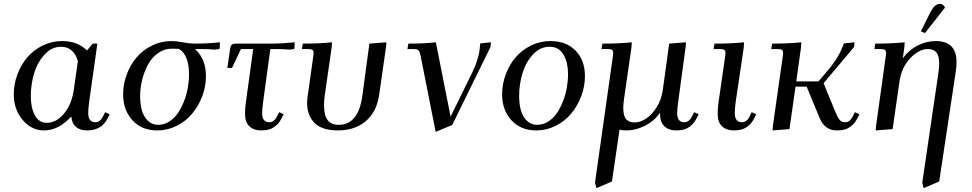

<svg xmlns="http://www.w3.org/2000/svg" viewBox="-20 -663 4994 986"><path d="M50.8 -178.2Q50.8 -231 69.3 -280.8Q87.9 -330.6 120.1 -368.4Q152.3 -406.2 199.2 -429.2Q246.1 -452.1 298.8 -452.1Q378.4 -452.1 426.8 -403.8L456.1 -439H480L438 -141.1Q433.1 -104.5 433.1 -82Q433.1 -35.2 470.2 -35.2Q493.7 -35.2 508.8 -64.9L520 -86.9L543 -76.2L532.2 -54.2Q501 6.8 426.8 6.8Q392.6 6.8 370.8 -10.7Q349.1 -28.3 346.2 -64.9Q280.8 6.8 206.1 6.8Q142.1 6.8 96.4 -46.9Q50.8 -100.6 50.8 -178.2ZM138.2 -169.9Q138.2 -108.4 159.4 -70.3Q180.7 -32.2 220.2 -32.2Q268.6 -32.2 308.1 -78.9Q347.7 -125.5 358.9 -201.2L379.9 -349.1Q370.6 -383.8 348.6 -403.3Q326.7 -422.9 293.9 -422.9Q245.6 -422.9 209 -383.1Q172.4 -343.3 155.3 -286.6Q138.2 -230 138.2 -169.9Z M612.3 -178.2Q612.3 -231 630.9 -280.8Q649.4 -330.6 681.6 -368.4Q713.9 -406.2 760.7 -429.2Q807.6 -452.1 860.4 -452.1Q884.3 -452.1 919.9 -445.6Q955.6 -439 979.5 -439Q1045.9 -439 1109.4 -445.8L1108.4 -418L1106.4 -411.1L1081.5 -408.2Q1054.7 -411.1 1012.7 -411.1H981.4Q1037.6 -360.8 1037.6 -272Q1037.6 -219.2 1018.6 -168.9Q999.5 -118.7 967 -79.6Q934.6 -40.5 887.5 -16.8Q840.3 6.8 787.6 6.8Q707.5 6.8 659.9 -45.7Q612.3 -98.1 612.3 -178.2ZM699.7 -169.9Q699.7 -128.4 708.7 -96.2Q717.8 -64 739.3 -43Q760.7 -22 792.5 -22Q822.3 -22 848.4 -38.3Q874.5 -54.7 892.8 -81.3Q911.1 -107.9 924.6 -141.8Q938 -175.8 944.3 -211.2Q950.7 -246.6 950.7 -279.8Q950.7 -381.8 898.4 -412.1Q885.3 -413.1 862.3 -413.1Q823.7 -413.1 792 -390.6Q760.3 -368.2 740.7 -332.5Q721.2 -296.9 710.4 -254.6Q699.7 -212.4 699.7 -169.9Z M1147.5 -314 1161.6 -411.1Q1164.1 -427.2 1169.9 -433.1Q1175.8 -439 1192.4 -439H1372.6Q1428.2 -439 1493.2 -445.8L1492.2 -418L1490.2 -411.1L1465.3 -408.2Q1438.5 -411.1 1396.5 -411.1H1368.2L1331.5 -141.1Q1326.2 -100.6 1326.2 -82Q1326.2 -35.2 1363.3 -35.2Q1387.2 -35.2 1402.3 -64.9L1413.6 -86.9L1436.5 -76.2L1425.3 -54.2Q1413.1 -30.3 1395 -16.1Q1377 -2 1359.6 2.4Q1342.3 6.8 1320.3 6.8Q1283.7 6.8 1261 -14.2Q1238.3 -35.2 1238.3 -78.1Q1238.3 -107.9 1243.2 -141.1L1280.3 -411.1H1217.3L1171.4 -314Z M1530.3 -411.1 1535.2 -439Q1621.6 -439 1685.1 -445.8L1683.1 -418L1647.9 -174.8Q1644 -147.9 1644 -122.1Q1644 -71.3 1662.4 -46.6Q1680.7 -22 1719.2 -22Q1821.8 -22 1841.3 -174.8L1877 -439L1964.4 -445.8L1962.4 -421.9L1926.3 -169.9Q1921.9 -143.6 1912.8 -119.1Q1903.8 -94.7 1886.7 -71.5Q1869.6 -48.3 1846.4 -31.2Q1823.2 -14.2 1789.6 -3.7Q1755.9 6.8 1715.3 6.8Q1671.4 6.8 1639.6 -4.6Q1607.9 -16.1 1590.6 -36.4Q1573.2 -56.6 1565.2 -80.6Q1557.1 -104.5 1557.1 -133.8Q1557.1 -151.4 1560.1 -169.9L1587.4 -363.8Q1590.3 -380.9 1590.3 -391.1Q1590.3 -402.8 1584 -407Q1577.6 -411.1 1560.1 -411.1Z M2072.3 -411.1 2077.1 -439Q2158.7 -439 2218.3 -445.8L2293.9 -64L2405.3 -291Q2421.4 -323.2 2430.4 -353Q2439.5 -382.8 2441.9 -398.9Q2444.3 -415 2446.3 -439.9L2501 -445.8L2499 -421.9L2302.2 -21L2217.3 14.2L2141.1 -371.1Q2136.2 -396 2130.1 -403.6Q2124 -411.1 2103 -411.1Z M2558.6 -178.2Q2558.6 -231 2577.1 -280.8Q2595.7 -330.6 2627.9 -368.4Q2660.2 -406.2 2707 -429.2Q2753.9 -452.1 2806.6 -452.1Q2888.7 -452.1 2936.3 -402.6Q2983.9 -353 2983.9 -272Q2983.9 -219.2 2964.8 -168.9Q2945.8 -118.7 2913.3 -79.6Q2880.9 -40.5 2833.7 -16.8Q2786.6 6.8 2733.9 6.8Q2653.8 6.8 2606.2 -45.7Q2558.6 -98.1 2558.6 -178.2ZM2646 -169.9Q2646 -128.4 2655 -96.2Q2664.1 -64 2685.5 -43Q2707 -22 2738.8 -22Q2768.6 -22 2794.7 -38.3Q2820.8 -54.7 2839.1 -81.3Q2857.4 -107.9 2870.8 -141.8Q2884.3 -175.8 2890.6 -211.2Q2897 -246.6 2897 -279.8Q2897 -344.7 2873 -383.8Q2849.1 -422.9 2801.8 -422.9Q2753.4 -422.9 2716.8 -383.1Q2680.2 -343.3 2663.1 -286.6Q2646 -230 2646 -169.9Z M3035.6 274.9 3126 -363.8Q3128.9 -380.9 3128.9 -391.1Q3128.9 -402.8 3122.6 -407Q3116.2 -411.1 3098.6 -411.1H3068.8L3073.7 -439Q3161.1 -439 3224.6 -445.8L3222.7 -418L3184.6 -154.8Q3180.7 -124.5 3180.7 -110.8Q3180.7 -85.9 3185.8 -69.6Q3190.9 -53.2 3200.4 -46.1Q3210 -39.1 3218.8 -36.6Q3227.5 -34.2 3239.7 -34.2Q3267.6 -34.2 3297.6 -53.7Q3327.6 -73.2 3352.3 -112.5Q3377 -151.9 3383.8 -201.2L3416.5 -439L3502.9 -445.8L3501 -421.9L3462.9 -141.1Q3457.5 -100.6 3457.5 -82Q3457.5 -35.2 3494.6 -35.2Q3518.6 -35.2 3533.7 -64.9L3544.9 -86.9L3567.9 -76.2L3556.6 -54.2Q3544.4 -30.3 3526.4 -16.1Q3508.3 -2 3491 2.4Q3473.6 6.8 3451.7 6.8Q3415 6.8 3392.3 -14.2Q3369.6 -35.2 3369.6 -78.1V-84Q3338.9 -40.5 3291.3 -16.8Q3243.7 6.8 3198.7 6.8Q3176.8 6.8 3161.6 2.9L3122.6 269L3043 303.2Z M3644.5 -411.1 3649.4 -439Q3737.8 -439 3801.3 -445.8L3799.3 -418L3758.3 -141.1Q3753.4 -104.5 3753.4 -82Q3753.4 -35.2 3790.5 -35.2Q3814.5 -35.2 3829.6 -64.9L3840.3 -86.9L3863.3 -76.2L3852.5 -54.2Q3840.3 -30.3 3822.3 -16.1Q3804.2 -2 3786.9 2.4Q3769.5 6.8 3747.6 6.8Q3710.9 6.8 3688.2 -14.2Q3665.5 -35.2 3665.5 -78.1Q3665.5 -107.9 3670.4 -141.1L3702.6 -363.8Q3705.6 -380.9 3705.6 -391.1Q3705.6 -402.8 3699.2 -407Q3692.9 -411.1 3675.3 -411.1Z M3940.4 -411.1 3945.3 -439Q4031.7 -439 4095.2 -445.8L4093.3 -418L4069.3 -245.1H4183.1L4235.4 -306.2Q4289.6 -370.6 4313.5 -439.9L4368.2 -445.8L4366.2 -421.9L4209.5 -235.8L4270.5 -86.9Q4283.2 -57.1 4292.7 -46.1Q4302.2 -35.2 4320.3 -35.2Q4344.2 -35.2 4359.4 -64.9L4370.1 -86.9L4393.6 -76.2L4382.3 -54.2Q4370.1 -30.3 4352.1 -16.1Q4334 -2 4316.7 2.4Q4299.3 6.8 4277.3 6.8Q4215.8 6.8 4189.5 -56.2L4122.6 -217.8H4065.4L4034.2 0L3947.3 6.8L3949.2 -17.1L3998.5 -363.8Q4001.5 -380.9 4001.5 -391.1Q4001.5 -402.8 3995.1 -407Q3988.8 -411.1 3971.2 -411.1Z M4470.2 -411.1 4475.1 -439Q4562.5 -439 4626 -445.8L4624 -418L4616.2 -363.8Q4647 -405.8 4691.7 -429Q4736.3 -452.1 4785.2 -452.1Q4892.1 -452.1 4892.1 -345.2Q4892.1 -320.3 4888.2 -294.9L4803.2 269L4723.1 303.2L4716.3 274.9L4799.3 -290Q4803.2 -320.3 4803.2 -334Q4803.2 -358.9 4798.1 -375.2Q4793 -391.6 4783.4 -398.9Q4773.9 -406.2 4765.1 -408.7Q4756.3 -411.1 4744.1 -411.1Q4699.7 -411.1 4654.8 -364.3Q4609.9 -317.4 4599.1 -244.1L4564 0L4477.1 6.8L4479 -17.1L4527.3 -363.8Q4530.3 -380.9 4530.3 -391.1Q4530.3 -402.8 4523.9 -407Q4517.6 -411.1 4500 -411.1ZM4709 -502 4754.9 -594.2Q4768.6 -621.1 4780.5 -632.1Q4792.5 -643.1 4808.1 -643.1Q4823.7 -643.1 4833 -624L4730 -493.2Z"/></svg>

Font: Dihjauti
Style: Bold Italic
Weight: 700
Italic angle: -9°
Designer: T. Christopher White
Version: Version 3.0.0